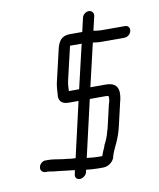

<svg xmlns="http://www.w3.org/2000/svg" viewBox="-90 -798 793 959"><g transform="rotate(-10 307.0 -319.0)"><path d="M392 -700 376 -631H314C272 -631 255 -609 245 -566L207 -403C203 -384 202 -363 201 -346C196 -313 213 -295 248 -295H298L234 -16C220 -16 203 -18 192 -20L172 -22L152 -25C134 -28 115 -31 96 -31H86C71 -33 54 -19 51 -4C47 12 57 24 72 26H81C86 26 91 26 95 27L112 30C118 31 125 31 133 32C163 36 188 38 220 42L216 62C212 78 221 90 237 90C252 90 270 77 273 62L275 50C296 52 314 54 337 54H362C390 54 417 32 421 6C424 -7 435 -29 440 -41C440 -43 443 -46 445 -51C459 -80 469 -111 477 -147L499 -242C500 -247 501 -253 504 -262C517 -319 503 -352 446 -352H368L419 -570L432 -568C441 -567 450 -566 461 -566H578C594 -566 609 -577 613 -594C617 -610 607 -623 591 -623H474C458 -623 448 -625 434 -627H432L449 -700C452 -715 441 -728 426 -728C410 -728 395 -715 392 -700ZM367 -3H350C328 -3 313 -5 294 -7C292 -7 290 -7 289 -8L355 -295H433C437 -295 442 -295 448 -294H449C450 -293 450 -291 450 -290C451 -285 451 -281 450 -278C451 -276 450 -271 448 -264C445 -255 443 -247 442 -242L420 -147C418 -138 416 -129 413 -122C410 -109 405 -93 400 -82L393 -67C388 -59 386 -52 384 -45C379 -35 370 -14 367 -3ZM311 -352H259V-354C260 -372 260 -384 264 -403L304 -574H363Z"/></g></svg>

Font: Electronic
Style: It
Weight: 400
Version: Version 1.011